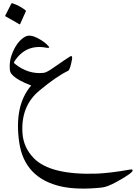

<svg xmlns="http://www.w3.org/2000/svg" viewBox="-20 -681 828 1170"><path d="M136 -459Q164 -472 209 -449Q232 -437 248.5 -424.5Q265 -412 275 -400Q288 -386 264 -390Q136 -415 66 -304Q63 -298 72 -291Q153 -227 245 -237Q259 -238 289 -257Q341 -293 370.5 -313Q400 -333 407 -337Q423 -346 419 -320Q407 -256 396 -250Q323 -215 219 -128Q106 -34 117 131Q120 174 137 212Q154 250 186 283Q288 387 573 377Q612 375 662.5 369Q713 363 774 352Q786 350 788 355Q795 370 691 427Q633 459 599 462Q455 477 356 456Q128 406 97 185Q65 -37 170 -160Q85 -192 54 -226Q41 -239 40 -257Q36 -305 50 -343Q80 -429 136 -459ZM49 -659Q50 -662 56 -661Q98 -647 135 -619Q139 -615 137 -611L103 -535Q101 -530 93 -536Q89 -539 69.5 -550Q50 -561 16 -580Q10 -583 12 -586Z"/></svg>

Font: Amiri
Style: Italic
Weight: 400
Italic angle: 10°
Designer: Khaled Hosny
Version: Version 0.113